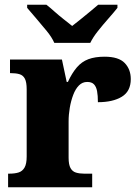

<svg xmlns="http://www.w3.org/2000/svg" viewBox="-20 -786 584 806"><path d="M14 0V-57H19Q42 -57 58 -62Q74 -67 83 -82.5Q92 -98 92 -129V-411Q92 -441 84.5 -455.5Q77 -470 62 -474.5Q47 -479 25 -479H22V-536H240L260 -442H265Q282 -479 302.5 -503Q323 -527 351 -537.5Q379 -548 419 -548Q478 -548 503.5 -521.5Q529 -495 529 -454Q529 -403 491.5 -380Q454 -357 391 -357Q391 -385 387.5 -403.5Q384 -422 374.5 -432Q365 -442 346 -442Q326 -442 311.5 -427.5Q297 -413 287.5 -388Q278 -363 273 -334Q268 -305 268 -276V-124Q268 -95 276 -80.5Q284 -66 299 -61.5Q314 -57 333 -57H367V0ZM208 -606Q198 -629 176.5 -655.5Q155 -682 132.5 -708Q110 -734 94 -753V-766H175Q188 -756 207 -739Q226 -722 247 -705.5Q268 -689 283 -677Q298 -689 319 -705.5Q340 -722 360 -739Q380 -756 392 -766H473V-753Q458 -734 435 -708Q412 -682 391 -655.5Q370 -629 359 -606Z"/></svg>

Font: Noto Serif Hebrew ExtraBold
Style: Regular
Weight: 800
Version: Version 2.003